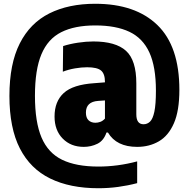

<svg xmlns="http://www.w3.org/2000/svg" viewBox="-20 -769 1002 1019"><path d="M502 230Q352 230 246.5 178.5Q141 127 85.5 18.8Q30 -89.5 30 -260Q30 -430 84.8 -538.2Q139.5 -646.5 241.8 -697.8Q344 -749 485.5 -749Q698.5 -749 815.2 -636.2Q932 -523.5 932 -292Q932 -181 903 -114.8Q874 -48.5 823.2 -19Q772.5 10.5 708 10.5Q598 10.5 553 -65.5H545Q530.5 -22.5 497 -6Q463.5 10.5 424.5 10.5Q356 10.5 312.8 -33.5Q269.5 -77.5 269.5 -150.5Q269.5 -230.5 318.2 -275.2Q367 -320 480.5 -327.5L537 -332V-334.5Q537 -377 516.5 -394.5Q496 -412 442.5 -412Q412.5 -412 378.5 -406.2Q344.5 -400.5 313.5 -388.5L315 -524.5Q350.5 -536 394 -542.5Q437.5 -549 475.5 -549Q594 -549 648.8 -499.2Q703.5 -449.5 703.5 -326.5V-162.5Q703.5 -109.5 742 -109.5Q761.5 -109.5 776.2 -123.5Q791 -137.5 799.2 -176Q807.5 -214.5 807.5 -288Q807.5 -414.5 772.8 -490.5Q738 -566.5 666.8 -600.2Q595.5 -634 485.5 -634Q376 -634 305 -598.2Q234 -562.5 199.8 -480.8Q165.5 -399 165.5 -260.5Q165.5 -121 200.5 -39Q235.5 43 309.8 79Q384 115 502 115Q605 115 708 87.5V203Q658.5 216 607 223Q555.5 230 502 230ZM436 -171.5Q436 -144 449.8 -130.8Q463.5 -117.5 486.5 -117.5Q499 -117.5 512.2 -122.2Q525.5 -127 537 -139.5V-236L501 -233.5Q436 -229 436 -171.5Z"/></svg>

Font: Encode Sans Condensed Condensed ExtraBold
Style: Regular
Weight: 800
Width: 3
Designer: Multiple Designers
Foundry: Impallari Type
Version: Version 3.000; ttfautohint (v1.8.3) -l 8 -r 50 -G 200 -x 14 